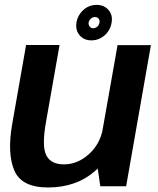

<svg xmlns="http://www.w3.org/2000/svg" viewBox="-20 -782 665 806"><path d="M401 0H509.5L613.5 -592.5H473.5L386.5 -100.5ZM230 -593H89.5L31.5 -263Q9.5 -139 39.8 -67Q70 5 181.5 5Q301.5 5 381.8 -66.5Q462 -138 475.5 -214L413 -246.5Q401 -177.5 353.2 -134.8Q305.5 -92 248.5 -92Q193.5 -92 174.2 -130.2Q155 -168.5 173 -269.5ZM364 -612.5Q385 -612.5 403.2 -622.5Q421.5 -632.5 433.5 -649.5Q445.5 -666.5 448.5 -687.5Q454 -719 435.5 -740.2Q417 -761.5 385.5 -761.5Q364 -761.5 346.2 -751.8Q328.5 -742 316.5 -725.2Q304.5 -708.5 301 -687.5Q296 -655.5 314.2 -634Q332.5 -612.5 364 -612.5ZM371 -663.5Q362 -663.5 356.5 -670.5Q351 -677.5 352 -687.5Q354 -697.5 361.8 -704Q369.5 -710.5 378 -710.5Q388 -710.5 393.8 -704Q399.5 -697.5 397.5 -687.5Q396.5 -677.5 388.8 -670.5Q381 -663.5 371 -663.5Z"/></svg>

Font: Anybody Thin SemiBold
Style: Italic
Weight: 600
Italic angle: -10°
Version: Version 1.113;gftools[0.9.25]